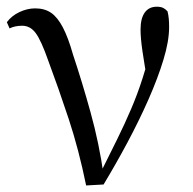

<svg xmlns="http://www.w3.org/2000/svg" viewBox="-20 -551 582 578"><path d="M239.3 7.3Q217.3 -100.7 186.6 -193.6Q155.8 -286.5 125.7 -367.2Q104.2 -428.8 87.7 -451.1Q71.3 -473.5 46.8 -473.5Q24.8 -473.5 8.8 -465.5L0.6 -484.2Q15.3 -503.8 38.8 -514.8Q62.4 -525.8 85.8 -525.8Q114.3 -525.8 133.9 -512.4Q153.4 -498.9 169.3 -468.4Q185.3 -437.9 199.9 -386.3Q226.8 -305.9 252.7 -212.5Q278.6 -119.1 292.2 -22.3H277.7L284.1 -33.8Q310.7 -86.9 333.2 -132.7Q355.7 -178.4 374.6 -222.6Q393.6 -266.8 409.3 -315.8Q424.9 -364.7 438.7 -423.6L425.7 -295.2Q414.9 -355.7 409 -395.9Q403.1 -436.1 403.1 -462Q403.1 -495.7 415.8 -513.3Q428.5 -530.8 451.9 -530.8Q463.8 -530.8 471.2 -527.2Q478.5 -523.6 484.4 -516.7Q487.1 -505.4 488.1 -494.5Q489.1 -483.5 489.1 -469.6Q489.1 -427.2 472.1 -371.4Q455.2 -315.7 427.2 -252.2Q399.2 -188.7 364.1 -122.9Q329 -57.2 291.8 4.4Z"/></svg>

Font: Source Han Serif JP VF
Style: Regular
Weight: 250
Designer: Ryoko NISHIZUKA 西塚涼子 (kana & ideographs); Frank Grießhammer (Latin, Greek & Cyrillic); Wenlong ZHANG 张文龙 (bopomofo); San
Foundry: Adobe
Version: Version 2.001;hotconv 1.1.0;makeotfexe 2.6.0